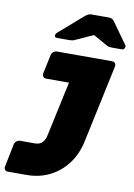

<svg xmlns="http://www.w3.org/2000/svg" viewBox="-180 -822 751 1075"><g transform="rotate(10 195.0 -284.0)"><path d="M-59 190Q-69 190 -74.5 182.5Q-80 175 -78 164L-52 35Q-50 24 -40.5 16Q-31 8 -20 8H63Q83 8 95.5 0.5Q108 -7 116 -21Q124 -35 127 -53L193 -360H62Q52 -360 46 -368Q40 -376 42 -387L65 -494Q67 -505 76.5 -512.5Q86 -520 96 -520H410Q421 -520 427 -512.5Q433 -505 431 -494L337 -53Q321 23 280 77Q239 131 180 160.5Q121 190 50 190ZM83 -595Q68 -595 70 -610Q72 -618 78 -623L211 -739Q224 -750 232.5 -754Q241 -758 251 -758H351Q361 -758 368.5 -754Q376 -750 383 -739L466 -623Q471 -618 469 -610Q466 -595 451 -595H400Q390 -595 381.5 -596Q373 -597 365 -602L285 -647L186 -602Q176 -597 167 -596Q158 -595 149 -595Z"/></g></svg>

Font: Rubik ExtraBold
Style: Italic
Weight: 800
Italic angle: -12°
Designer: Hubert and Fischer
Foundry: Hubert and Fischer
Version: Version 2.300;gftools[0.9.30]